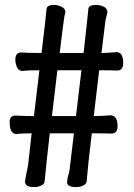

<svg xmlns="http://www.w3.org/2000/svg" viewBox="-20 -743 540 776"><path d="M287.1 -273.9 309.1 -459H211.9L189.9 -273.9ZM287.1 13.2Q251 13.2 251 -6.8L253.9 -26.9Q262.2 -53.2 263.2 -74.2L278.8 -204.1H181.2Q166 -71.8 160.2 -8.8Q159.2 1 146 7.1Q132.8 13.2 118.2 13.2Q81.1 13.2 81.1 -8.8Q83 -23.9 86.4 -40Q89.8 -56.2 93.3 -74.2L107.9 -204.1Q64.9 -204.1 46.9 -201.2Q19 -201.2 19 -250Q19 -275.9 43 -275.9Q74.2 -273.9 117.2 -273.9L139.2 -459Q88.9 -459 70.8 -456.1Q55.2 -456.1 48.6 -471.4Q42 -486.8 42 -501Q42 -530.8 64.9 -530.8Q96.2 -528.8 147.9 -528.8Q166 -679.2 168 -705.1Q168 -723.1 198.2 -723.1Q212.9 -723.1 228.5 -716.1Q244.1 -709 244.1 -692.9Q243.2 -688 240.7 -679Q238.3 -669.9 221.2 -528.8H317.9Q335 -681.2 336.9 -705.1Q336.9 -723.1 368.2 -723.1Q384.3 -723.1 399.2 -716.1Q414.1 -709 414.1 -692.9Q408.2 -670.9 406.2 -660.2L390.1 -528.8Q411.1 -528.8 450.2 -532.2Q478 -532.2 478 -488.8Q478 -458 454.1 -458Q434.1 -459 380.9 -459L358.9 -273.9Q390.1 -273.9 426.3 -276.9Q455.1 -276.9 455.1 -233.9Q455.1 -203.1 431.2 -203.1Q412.1 -204.1 351.1 -204.1Q335 -71.8 330.1 -8.8Q328.1 1 315.7 7.1Q303.2 13.2 287.1 13.2Z"/></svg>

Font: LXGW WenKai Mono Screen
Style: Regular
Weight: 400
Monospace: yes
Designer: LXGW / Fontworks Inc.
Foundry: LXGW / Fontworks Inc.
Version: Version 1.330;April 28,2024